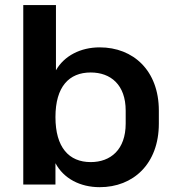

<svg xmlns="http://www.w3.org/2000/svg" viewBox="-20 -739 699 769"><path d="M379.4 10.7C513.7 10.7 616.2 -82.5 616.2 -244.1V-295.9C616.2 -456.5 513.7 -549.3 379.4 -549.3C302.7 -549.3 237.3 -515.6 204.1 -457.5V-718.8H73.2V0H202.1V-85.4C234.9 -23.9 300.8 10.7 379.4 10.7ZM343.3 -89.8C256.3 -89.8 202.1 -148.4 202.1 -270C202.1 -391.6 256.3 -448.7 343.3 -448.7C422.9 -448.7 483.4 -399.9 483.4 -295.9V-244.1C483.4 -139.6 422.9 -89.8 343.3 -89.8Z"/></svg>

Font: Winston SemiBold
Style: Regular
Weight: 600
Designer: Vernon Adams, Kim Jin-seong, David Berlow, Cristiano Sobral
Foundry: The Winston Project Authors
Version: Version 3.004